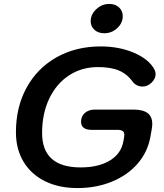

<svg xmlns="http://www.w3.org/2000/svg" viewBox="-20 -946 834 976"><path d="M61 -274Q61 -402 115.5 -501Q170 -600 268 -655Q366 -710 492 -710Q586 -710 661.5 -677.5Q737 -645 765 -593Q771 -581 771 -569Q771 -546 750.5 -526Q730 -506 705 -506Q689 -506 675.5 -513Q662 -520 654 -531Q626 -570 584.5 -587.5Q543 -605 478 -605Q395 -605 330.5 -562.5Q266 -520 230 -444Q194 -368 194 -270Q194 -95 390 -95Q481 -95 538.5 -130Q596 -165 607 -227L611 -249Q612 -253 612 -261Q612 -274 603.5 -280Q595 -286 575 -286H444Q419 -286 405.5 -296.5Q392 -307 392 -327Q392 -355 411.5 -372Q431 -389 463 -389H657Q707 -389 730.5 -371Q754 -353 754 -316Q754 -302 751 -287L744 -248Q730 -172 679 -113.5Q628 -55 548.5 -22.5Q469 10 374 10Q279 10 208.5 -25Q138 -60 99.5 -124Q61 -188 61 -274ZM441 -838Q441 -873 469.5 -899.5Q498 -926 536 -926Q566 -926 585 -908.5Q604 -891 604 -864Q604 -829 576 -803Q548 -777 510 -777Q479 -777 460 -794.5Q441 -812 441 -838Z"/></svg>

Font: Kodchasan
Style: Bold Italic
Weight: 700
Italic angle: -10°
Version: Version 1.000; ttfautohint (v1.6)